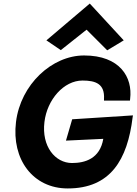

<svg xmlns="http://www.w3.org/2000/svg" viewBox="-20 -1037 768 1080"><path d="M726 -377 728 -388 386 -366 351 -246 561 -256C542 -144 458 -120 385 -120C291 -120 213 -213 230 -351C245 -477 339 -584 444 -584C519 -584 570 -565 565 -480V-471H711L712 -481C727 -602 655 -725 453 -725C272 -725 96 -562 70 -351C44 -140 166 23 361 23C602 23 697 -139 726 -377ZM241 -810 322 -755 467 -870 583 -754 676 -810 485 -1017Z"/></svg>

Font: Bluebird
Style: SfBdObl
Weight: 700
Designer: Jasper
Foundry: Cannot Into Space Fonts
Version: Version 0.98